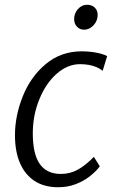

<svg xmlns="http://www.w3.org/2000/svg" viewBox="-20 -780 485 808"><path d="M225 8Q166.5 8 126 -18.2Q85.5 -44.5 64.2 -93.5Q43 -142.5 43 -211Q43 -292.5 76 -375Q109 -457.5 173 -510.8Q237 -564 324 -564Q343.5 -564 363.5 -561.8Q383.5 -559.5 401 -555Q418.5 -550.5 431 -544L412 -482Q400.5 -491.5 385.5 -497.8Q370.5 -504 353 -507Q335.5 -510 317 -510Q291 -510 266.8 -500.2Q242.5 -490.5 219 -470Q173.5 -430.5 145.8 -362.8Q118 -295 118 -219Q118 -131.5 147.5 -89.8Q177 -48 236 -48Q275 -48 307.5 -66Q340 -84 375 -120L400 -80Q383.5 -58 357.5 -37.8Q331.5 -17.5 298 -4.8Q264.5 8 225 8ZM334 -655Q316 -655 304 -667.5Q292 -680 292 -700Q292 -724 308.2 -742Q324.5 -760 346 -760Q366.5 -760 378.8 -748Q391 -736 391 -717Q391 -692.5 373.8 -673.8Q356.5 -655 334 -655Z"/></svg>

Font: Merriweather Sans Variable Regular
Style: Italic
Weight: 300
Italic angle: -8°
Designer: Eben Sorkin
Foundry: Eben Sorkin
Version: Version 2.001